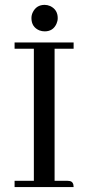

<svg xmlns="http://www.w3.org/2000/svg" viewBox="-20 -758 357 778"><path d="M278.3 0H39.1V-25.4H117.2V-560.5H39.1V-585.9H278.3V-560.5H201.2V-25.4H252.9C256.2 -25.4 259.4 -25.1 262.7 -24.4C273.1 -22.5 278.3 -14.3 278.3 0ZM213.9 -684.6C213.9 -676.8 212.2 -669.3 209 -662.1C199.9 -641.3 183.9 -630.9 161.1 -630.9C154 -630.9 146.8 -632.2 139.6 -634.8C118.2 -643.9 107.4 -660.5 107.4 -684.6C107.4 -692.4 109 -699.9 112.3 -707C122.1 -727.9 138.3 -738.3 161.1 -738.3C168.3 -738.3 175.8 -736.7 183.6 -733.4C203.8 -723.6 213.9 -707.4 213.9 -684.6Z"/></svg>

Font: Abhaya Libre
Style: Regular
Weight: 400
Designer: Pushpananda Ekanayake, Sol Matas, Pathum Egodawatta
Foundry: Mooniak
Version: Version 1.041; ; ttfautohint (v1.5)